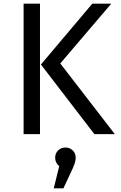

<svg xmlns="http://www.w3.org/2000/svg" viewBox="-20 -726 655 1039"><path d="M196.4 0H107.7V-706.2H196.4ZM201.5 -376.9 479.5 -706.2H582.1L306.2 -382.6L601.5 0H490.8ZM334.4 72.3Q357.4 72.3 373.6 87.9Q389.7 103.6 389.7 127.2Q389.7 149.7 374.4 183.6L323.1 293.3H270.8L300.5 173.3Q278.5 155.4 278.5 127.2Q278.5 103.6 294.6 87.9Q310.8 72.3 334.4 72.3Z"/></svg>

Font: FiraCode Nerd Font Mono
Style: Regular
Weight: 400
Monospace: yes
Designer: Carrois Corporate, Edenspiekermann AG, Nikita Prokopov
Foundry: Carrois Corporate, Edenspiekermann AG, Nikita Prokopov
Version: Version 6.002;Nerd Fonts 3.4.0